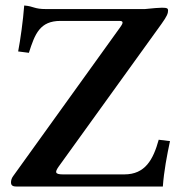

<svg xmlns="http://www.w3.org/2000/svg" viewBox="-20 -678 664 698"><path d="M572 0C576 -56 587 -113 598 -165L557 -170C537 -98 508 -44 432 -44H209C178 -44 180 -53 193 -72L567 -591C587 -619 591 -629 591 -640C591 -647 588 -650 569 -650C556 -650 537 -648 506 -645H149C102 -645 105 -655 68 -658C64 -604 54 -532 46 -491L85 -486C107 -555 125 -602 200 -602H415C433 -602 424 -589 417 -579L28 -38C22 -30 20 -22 20 -15C20 -5 25 0 39 0Z"/></svg>

Font: Libertinus Serif Semibold
Style: Regular
Weight: 600
Designer: Philipp H. Poll, Khaled Hosny
Foundry: Caleb Maclennan
Version: Version 7.050;RELEASE